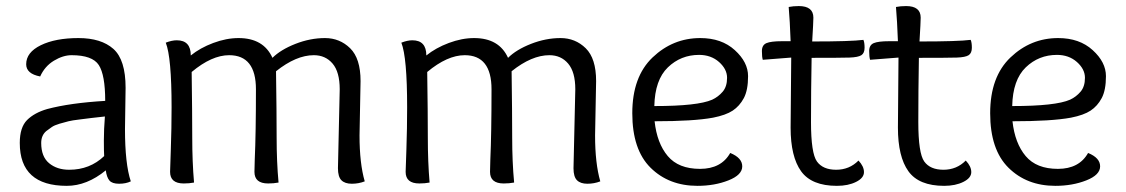

<svg xmlns="http://www.w3.org/2000/svg" viewBox="-20 -600 3694 630"><path d="M392.1 -312 390.1 -176.8Q390.1 -62 409.2 -4.9Q393.1 2.9 370.6 2.9Q348.1 2.9 339.1 -7.6Q330.1 -18.1 327.1 -41Q265.1 9.8 199.2 9.8Q44.9 9.8 44.9 -130.9Q44.9 -182.1 68.8 -206.1Q92.8 -230 134.8 -242.2Q210 -262.2 325.2 -269Q325.2 -354 304.2 -386.5Q283.2 -418.9 214.8 -418.9Q187 -418.9 157 -400.9Q127 -382.8 111.8 -349.1Q65.9 -357.9 65.9 -389.2Q65.9 -428.2 114 -451.7Q162.1 -475.1 237.3 -475.1Q312 -475.1 352.1 -439.5Q392.1 -403.8 392.1 -312ZM324.2 -217.8Q294.9 -214.8 280.5 -212.9Q266.1 -210.9 241.5 -208Q216.8 -205.1 204.8 -202.1Q192.9 -199.2 175.5 -194.1Q158.2 -189 149.7 -182.9Q141.1 -176.8 131.8 -169.9Q115.2 -155.8 115.2 -130.9Q115.2 -85.9 141.1 -64.5Q167 -43 207 -43Q274.9 -43 321.8 -87.9Q320.8 -102.1 320.8 -139.2Q320.8 -175.8 324.2 -217.8Z M1088.9 -47.9 1094.7 -307.1Q1094.7 -363.8 1071.3 -391.4Q1047.9 -418.9 1009.8 -418.9Q951.7 -418.9 885.7 -366.2Q887.7 -230 887.7 -149.4Q887.7 -68.8 894 -1Q877.9 2 859.9 2Q814.9 2 814.9 -36.1Q814.9 -40 815.9 -76.2Q819.8 -162.1 819.8 -307.1Q819.8 -418.9 731.9 -418.9Q674.8 -418.9 608.9 -363.8Q610.8 -228 610.8 -148.4Q610.8 -68.8 616.7 -1Q601.1 2 583 2Q538.1 2 538.1 -36.1Q538.1 -40 540.5 -109.6Q543 -179.2 543 -248Q543 -412.1 523.9 -460Q543.9 -467.8 560.1 -467.8Q606 -467.8 606 -418Q636.7 -442.9 679.7 -459Q722.7 -475.1 762.7 -475.1Q844.7 -475.1 874 -410.2Q900.9 -437 949.5 -456.1Q998 -475.1 1046.4 -475.1Q1094.7 -475.1 1128.9 -441.7Q1163.1 -408.2 1163.1 -334L1159.7 -155.8Q1159.7 -64 1176.8 -4.9Q1156.7 2.9 1134.3 2.9Q1111.8 2.9 1100.3 -8.5Q1088.9 -20 1088.9 -47.9Z M1861.8 -47.9 1867.7 -307.1Q1867.7 -363.8 1844.2 -391.4Q1820.8 -418.9 1782.7 -418.9Q1724.6 -418.9 1658.7 -366.2Q1660.6 -230 1660.6 -149.4Q1660.6 -68.8 1667 -1Q1650.9 2 1632.8 2Q1587.9 2 1587.9 -36.1Q1587.9 -40 1588.9 -76.2Q1592.8 -162.1 1592.8 -307.1Q1592.8 -418.9 1504.9 -418.9Q1447.8 -418.9 1381.8 -363.8Q1383.8 -228 1383.8 -148.4Q1383.8 -68.8 1389.6 -1Q1374 2 1356 2Q1311 2 1311 -36.1Q1311 -40 1313.5 -109.6Q1315.9 -179.2 1315.9 -248Q1315.9 -412.1 1296.9 -460Q1316.9 -467.8 1333 -467.8Q1378.9 -467.8 1378.9 -418Q1409.7 -442.9 1452.6 -459Q1495.6 -475.1 1535.6 -475.1Q1617.7 -475.1 1647 -410.2Q1673.8 -437 1722.4 -456.1Q1771 -475.1 1819.3 -475.1Q1867.7 -475.1 1901.9 -441.7Q1936 -408.2 1936 -334L1932.6 -155.8Q1932.6 -64 1949.7 -4.9Q1929.7 2.9 1907.2 2.9Q1884.8 2.9 1873.3 -8.5Q1861.8 -20 1861.8 -47.9Z M2277.8 -475.1Q2347.7 -475.1 2391.1 -435.5Q2434.6 -396 2434.6 -350.1Q2434.6 -304.2 2420.7 -278.1Q2406.7 -252 2384.3 -237.1Q2361.8 -222.2 2319.8 -213.9Q2255.9 -202.1 2127.9 -202.1Q2135.7 -129.9 2171.1 -87.9Q2206.5 -45.9 2276.9 -45.9Q2346.7 -45.9 2376 -98.1Q2415.5 -82 2415.5 -54.2Q2415.5 -25.9 2370.1 -8.1Q2324.7 9.8 2268.6 9.8Q2174.8 9.8 2114.7 -49.6Q2054.7 -108.9 2054.7 -228.5Q2054.7 -348.1 2121.3 -411.6Q2188 -475.1 2277.8 -475.1ZM2273.9 -419.9Q2213.9 -419.9 2171.4 -378.9Q2128.9 -337.9 2127 -252Q2269.5 -252 2316.9 -272.9Q2336.9 -282.2 2351.3 -299.1Q2365.7 -315.9 2365.7 -344.7Q2365.7 -373 2339.4 -396.5Q2313 -419.9 2273.9 -419.9Z M2576.2 -411.1Q2572.8 -411.1 2482.9 -403.8Q2480 -413.1 2480 -432.6Q2480 -452.1 2494.9 -458.5Q2509.8 -464.8 2545.9 -464.8H2574.2Q2571.8 -532.2 2567.9 -577.1Q2583 -580.1 2601.1 -580.1Q2648.9 -580.1 2648.9 -542Q2648.9 -527.8 2645 -463.9Q2772 -463.9 2813 -469.2Q2816.9 -460.9 2816.9 -443.4Q2816.9 -425.8 2806.4 -418.9Q2795.9 -412.1 2767.3 -411.1Q2738.8 -410.2 2643.1 -410.2Q2641.1 -301.8 2641.1 -199.7Q2641.1 -97.2 2660.6 -70.1Q2680.2 -43 2723.6 -43Q2767.1 -43 2796.9 -73.2Q2814.9 -54.2 2814.9 -35.2Q2814.9 -16.1 2789.1 -3.2Q2763.2 9.8 2726.1 9.8Q2643.1 9.8 2608.6 -38.1Q2574.2 -85.9 2574.2 -181.2Q2576.2 -361.8 2576.2 -411.1Z M2928.2 -411.1Q2924.8 -411.1 2835 -403.8Q2832 -413.1 2832 -432.6Q2832 -452.1 2846.9 -458.5Q2861.8 -464.8 2897.9 -464.8H2926.3Q2923.8 -532.2 2919.9 -577.1Q2935.1 -580.1 2953.1 -580.1Q3001 -580.1 3001 -542Q3001 -527.8 2997.1 -463.9Q3124 -463.9 3165 -469.2Q3168.9 -460.9 3168.9 -443.4Q3168.9 -425.8 3158.4 -418.9Q3147.9 -412.1 3119.4 -411.1Q3090.8 -410.2 2995.1 -410.2Q2993.2 -301.8 2993.2 -199.7Q2993.2 -97.2 3012.7 -70.1Q3032.2 -43 3075.7 -43Q3119.1 -43 3148.9 -73.2Q3167 -54.2 3167 -35.2Q3167 -16.1 3141.1 -3.2Q3115.2 9.8 3078.1 9.8Q2995.1 9.8 2960.7 -38.1Q2926.3 -85.9 2926.3 -181.2Q2928.2 -361.8 2928.2 -411.1Z M3452.1 -475.1Q3522 -475.1 3565.4 -435.5Q3608.9 -396 3608.9 -350.1Q3608.9 -304.2 3595 -278.1Q3581.1 -252 3558.6 -237.1Q3536.1 -222.2 3494.1 -213.9Q3430.2 -202.1 3302.2 -202.1Q3310.1 -129.9 3345.5 -87.9Q3380.9 -45.9 3451.2 -45.9Q3521 -45.9 3550.3 -98.1Q3589.8 -82 3589.8 -54.2Q3589.8 -25.9 3544.4 -8.1Q3499 9.8 3442.9 9.8Q3349.1 9.8 3289.1 -49.6Q3229 -108.9 3229 -228.5Q3229 -348.1 3295.7 -411.6Q3362.3 -475.1 3452.1 -475.1ZM3448.2 -419.9Q3388.2 -419.9 3345.7 -378.9Q3303.2 -337.9 3301.3 -252Q3443.8 -252 3491.2 -272.9Q3511.2 -282.2 3525.6 -299.1Q3540 -315.9 3540 -344.7Q3540 -373 3513.7 -396.5Q3487.3 -419.9 3448.2 -419.9Z"/></svg>

Font: Sukar
Style: Regular
Weight: 400
Designer: Dario Muhafara - Ghiath Alsory
Foundry: Dario Muhafara - Ghiath Alsory
Version: Version 1.00 March 17, 2016, initial release